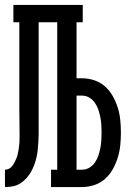

<svg xmlns="http://www.w3.org/2000/svg" viewBox="-20 -755 540 775"><path d="M0 0V-70Q9 -70 16.5 -74Q24 -78 29 -84.5Q34 -91 38 -98.5Q42 -106 45.5 -114Q49 -122 51 -130.5Q53 -139 54.5 -147.5Q56 -156 57 -164.5Q58 -173 58.5 -181.5Q59 -190 59 -198.5Q59 -207 59 -215Q59 -240 58.5 -265Q58 -290 58 -315V-665H34V-735H314V-665H289V-439H311Q336 -439 360.5 -431Q385 -423 404 -406Q423 -389 435.5 -366.5Q448 -344 455.5 -320Q463 -296 465.5 -270.5Q468 -245 468 -220Q468 -194 465.5 -169Q463 -144 455.5 -119.5Q448 -95 435.5 -72.5Q423 -50 404 -33Q385 -16 360.5 -8Q336 0 311 0H186V-70H211V-665H136V-248Q136 -232 136 -216Q136 -200 135 -184Q134 -168 132.5 -152Q131 -136 127.5 -120.5Q124 -105 118.5 -90Q113 -75 105 -61Q97 -47 86 -35Q75 -23 61.5 -14.5Q48 -6 32 -3Q16 0 0 0ZM289 -70H311Q327 -70 340.5 -78Q354 -86 363 -99Q372 -112 377 -127Q382 -142 385 -157.5Q388 -173 389 -188.5Q390 -204 390 -220Q390 -235 389 -251Q388 -267 385 -282Q382 -297 377 -312Q372 -327 363 -340Q354 -353 340.5 -361Q327 -369 311 -369H289Z"/></svg>

Font: Iosevka Curly Slab
Style: Regular
Weight: 400
Monospace: yes
Designer: Belleve Invis
Foundry: Belleve Invis
Version: Version 22.1.2; ttfautohint (v1.8.4)